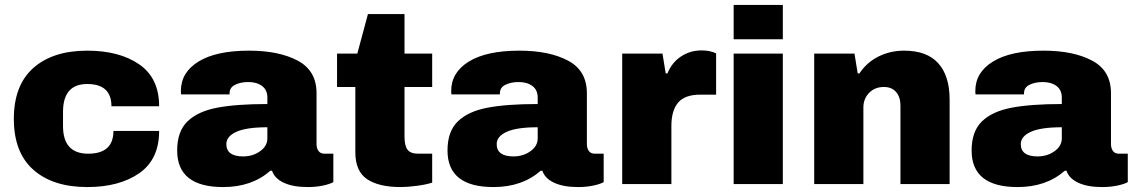

<svg xmlns="http://www.w3.org/2000/svg" viewBox="-20 -745 4589 777"><path d="M36 -264Q36 -400 115 -470Q194 -540 333 -540Q463 -540 543.5 -484.5Q624 -429 624 -315H431Q431 -405 333 -405Q235 -405 235 -292V-235Q235 -123 337 -123Q439 -123 439 -215H624Q624 -100 543.5 -44Q463 12 333 12Q194 12 115 -58Q36 -128 36 -264Z M697 -136Q697 -213 738.5 -253.5Q780 -294 858 -309Q936 -324 1062 -324V-350Q1062 -381 1040.5 -397Q1019 -413 985 -413Q954 -413 931.5 -402Q909 -391 909 -367V-363H713Q712 -368 712 -377Q712 -452 783.5 -496Q855 -540 988 -540Q1109 -540 1185 -499.5Q1261 -459 1261 -368V-162Q1261 -145 1269 -134Q1277 -123 1293 -123H1329V-8Q1315 0 1287 6Q1259 12 1225 12Q1166 12 1128.5 -5.5Q1091 -23 1081 -54H1074Q999 12 883 12Q697 12 697 -136ZM1062 -185V-230Q977 -230 936.5 -211.5Q896 -193 896 -162Q896 -112 964 -112Q1003 -112 1032.5 -133Q1062 -154 1062 -185Z M1418 -129V-393H1344V-528H1426L1469 -688H1617V-528H1729V-393H1617V-192Q1617 -156 1629 -139.5Q1641 -123 1673 -123H1729V-6Q1705 2 1667 7Q1629 12 1601 12Q1513 12 1465.5 -20Q1418 -52 1418 -129Z M1791 -136Q1791 -213 1832.5 -253.5Q1874 -294 1952 -309Q2030 -324 2156 -324V-350Q2156 -381 2134.5 -397Q2113 -413 2079 -413Q2048 -413 2025.5 -402Q2003 -391 2003 -367V-363H1807Q1806 -368 1806 -377Q1806 -452 1877.5 -496Q1949 -540 2082 -540Q2203 -540 2279 -499.5Q2355 -459 2355 -368V-162Q2355 -145 2363 -134Q2371 -123 2387 -123H2423V-8Q2409 0 2381 6Q2353 12 2319 12Q2260 12 2222.5 -5.5Q2185 -23 2175 -54H2168Q2093 12 1977 12Q1791 12 1791 -136ZM2156 -185V-230Q2071 -230 2030.5 -211.5Q1990 -193 1990 -162Q1990 -112 2058 -112Q2097 -112 2126.5 -133Q2156 -154 2156 -185Z M2498 -528H2661L2674 -448H2681Q2699 -492 2736 -516.5Q2773 -541 2819 -541Q2854 -541 2878 -529V-362H2814Q2752 -362 2724.5 -330Q2697 -298 2697 -235V0H2498Z M2949 -725H3148V-586H2949ZM2949 -528H3148V0H2949Z M3275 -528H3438L3451 -448H3458Q3488 -493 3535.5 -516.5Q3583 -540 3639 -540Q3731 -540 3777 -489Q3823 -438 3823 -342V0H3624V-318Q3624 -352 3606.5 -372.5Q3589 -393 3557 -393Q3520 -393 3497 -369Q3474 -345 3474 -310V0H3275Z M3912 -136Q3912 -213 3953.5 -253.5Q3995 -294 4073 -309Q4151 -324 4277 -324V-350Q4277 -381 4255.5 -397Q4234 -413 4200 -413Q4169 -413 4146.5 -402Q4124 -391 4124 -367V-363H3928Q3927 -368 3927 -377Q3927 -452 3998.5 -496Q4070 -540 4203 -540Q4324 -540 4400 -499.5Q4476 -459 4476 -368V-162Q4476 -145 4484 -134Q4492 -123 4508 -123H4544V-8Q4530 0 4502 6Q4474 12 4440 12Q4381 12 4343.5 -5.5Q4306 -23 4296 -54H4289Q4214 12 4098 12Q3912 12 3912 -136ZM4277 -185V-230Q4192 -230 4151.5 -211.5Q4111 -193 4111 -162Q4111 -112 4179 -112Q4218 -112 4247.5 -133Q4277 -154 4277 -185Z"/></svg>

Font: Archivo Black
Style: Regular
Weight: 400
Designer: Hector Gatti
Foundry: Omnibus-Type
Version: Version 1.101; ttfautohint (v1.8)